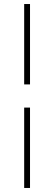

<svg xmlns="http://www.w3.org/2000/svg" viewBox="-20 -823 269 953"><path d="M100 -404V-803H129V-404ZM100 110V-289H129V110Z"/></svg>

Font: Literata 72pt Black
Style: Regular
Weight: 900
Designer: Latin by Veronika Burian and Jose Scaglione. Greek by Irene Vlachou. Cyrillic by Vera Evstafieva.
Foundry: TypeTogether
Version: Version 3.002